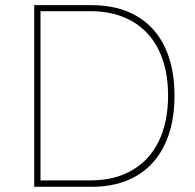

<svg xmlns="http://www.w3.org/2000/svg" viewBox="-20 -723 754 743"><path d="M129.4 -24.9H329.1Q423.3 -24.9 491 -64Q558.6 -103 594.5 -176.8Q630.4 -250.5 630.4 -353Q630.4 -455.6 594.5 -528.8Q558.6 -602.1 491 -640.9Q423.3 -679.7 329.1 -679.7H129.4V-703.1H334Q435.5 -703.1 507.8 -661.6Q580.1 -620.1 617.7 -541.3Q655.3 -462.4 655.3 -353Q655.3 -243.2 617.7 -163.8Q580.1 -84.5 507.8 -42.2Q435.5 0 334 0H129.4ZM136.7 -703.1V0H112.3V-703.1Z"/></svg>

Font: Wand UI Pro
Style: Regular
Weight: 400
Designer: Andreas Faust
Version: Version 1.003;FEAKit 1.0